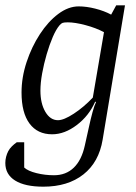

<svg xmlns="http://www.w3.org/2000/svg" viewBox="-23 -537 512 722"><path d="M140 165Q71 165 34 142Q-3 119 -3 76Q-3 64 0 52.5Q3 41 8 31.5Q13 22 21.5 13.5Q30 5 40 -2H68V93Q82 106 114 114Q146 122 180 122Q225 122 254.5 93.5Q284 65 296 10Q304 -25 311 -57.5Q318 -90 325 -115.5Q332 -141 338 -153L335 -155Q312 -102 266 -67Q220 -32 173 -32Q118 -32 88 -72.5Q58 -113 58 -189Q58 -246 77 -303.5Q96 -361 127 -408.5Q158 -456 196 -484.5Q234 -513 273 -513Q302 -513 335.5 -504.5Q369 -496 395 -482L414 -517H447L363 -12Q349 73 290.5 119Q232 165 140 165ZM195 -85Q217 -85 254.5 -109.5Q292 -134 326 -170L368 -416Q338 -432 298.5 -442.5Q259 -453 232 -453Q218 -453 212.5 -451Q207 -449 201 -442Q188 -427 175.5 -398Q163 -369 152.5 -333Q142 -297 135.5 -261Q129 -225 129 -196Q129 -148 147.5 -116.5Q166 -85 195 -85Z"/></svg>

Font: Faustina Light Light
Style: Italic
Weight: 300
Italic angle: -8°
Version: Version 1.200